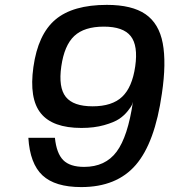

<svg xmlns="http://www.w3.org/2000/svg" viewBox="-20 -740 688 780"><path d="M637.7 -359.9Q609.4 -160.2 531.7 -70.1Q454.1 20 310.1 20Q203.6 20 152.6 -27.6Q101.6 -75.2 95.2 -180.2H203.1Q209.5 -117.2 236.8 -89.6Q264.2 -62 321.8 -62Q407.7 -62 453.6 -123.5Q499.5 -185.1 520 -326.2Q519 -321.8 516.4 -314.7Q513.7 -307.6 499.3 -289.3Q484.9 -271 464.4 -257.1Q443.8 -243.2 403.3 -231.7Q362.8 -220.2 311 -220.2Q193.8 -220.2 145.8 -279.8Q97.7 -339.4 115.7 -467.8Q134.3 -600.6 205.1 -660.4Q275.9 -720.2 414.1 -720.2Q516.1 -720.2 571 -682.4Q626 -644.5 641.1 -564.5Q656.2 -484.4 637.7 -359.9ZM529.3 -470.2Q541.5 -554.7 511 -593.3Q480.5 -631.8 401.9 -631.8Q322.3 -631.8 281.7 -593.8Q241.2 -555.7 229 -470.2Q216.8 -384.8 247.3 -346.4Q277.8 -308.1 356.4 -308.1Q435.1 -308.1 476.1 -346.7Q517.1 -385.3 529.3 -470.2Z"/></svg>

Font: Fivo Sans Med
Style: Regular
Weight: 450
Designer: Alexander Slobzheninov
Foundry: Alexander Slobzheninov
Version: 1.0